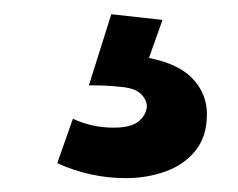

<svg xmlns="http://www.w3.org/2000/svg" viewBox="-20 -28 334 270"><path d="M157 222.5Q107 222.5 60.5 201.5L82.5 139Q109 151.5 140 151.5Q164 151.5 174.8 142.8Q185.5 134 186.5 122Q186.5 112 177.8 103.8Q169 95.5 148 94Q131 92 105 92L136.5 -8L208.5 0L189.5 53.5Q232 62 251.5 83.2Q271 104.5 271 132.5Q271 164 254.8 184Q238.5 204 212.5 213.2Q186.5 222.5 157 222.5Z"/></svg>

Font: Argentum Novus Medium
Style: Regular
Weight: 500
Designer: Julieta Ulanovsky (font) & Cristiano Sobral (main changes)
Foundry: Julieta Ulanovsky (font) & Cristiano Sobral (main changes)
Version: Version 3.00;November 27, 2020;FontCreator 13.0.0.2655 64-bi